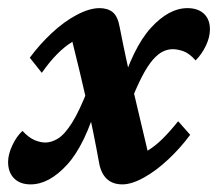

<svg xmlns="http://www.w3.org/2000/svg" viewBox="-38 -457 549 484"><path d="M270.5 7.8Q246.1 7.8 231.4 -5.9Q216.8 -19.5 211.9 -45.9Q198.2 -122.1 181.2 -197.8Q164.1 -273.4 144.5 -351.6Q105.5 -328.1 67.4 -273.4L37.1 -311.5Q61.5 -344.7 92.3 -373.5Q123 -402.3 155.3 -419.4Q187.5 -436.5 212.9 -436.5Q233.4 -436.5 246.1 -426.3Q258.8 -416 263.7 -388.7Q279.3 -308.6 297.4 -231.9Q315.4 -155.3 334 -77.1Q353.5 -88.9 372.6 -107.9Q391.6 -127 411.1 -151.4L441.4 -117.2Q417 -84 386.2 -55.2Q355.5 -26.4 324.7 -9.3Q293.9 7.8 270.5 7.8ZM39.1 7.8Q12.7 7.8 -2.4 -7.3Q-17.6 -22.5 -17.6 -48.8Q-17.6 -67.4 -7.3 -89.8Q2.9 -112.3 18.6 -127Q35.2 -109.4 49.8 -103.5Q64.5 -97.7 76.2 -97.7Q91.8 -97.7 108.4 -107.9Q125 -118.2 143.6 -147.5Q162.1 -176.8 184.6 -234.4L209 -203.1Q176.8 -91.8 131.3 -42Q85.9 7.8 39.1 7.8ZM289.1 -194.3 263.7 -225.6Q296.9 -336.9 342.3 -386.7Q387.7 -436.5 434.6 -436.5Q460.9 -436.5 476.1 -422.4Q491.2 -408.2 491.2 -382.8Q491.2 -363.3 481 -341.8Q470.7 -320.3 455.1 -304.7Q438.5 -323.2 423.8 -328.1Q409.2 -333 397.5 -333Q384.8 -333 372.6 -327.1Q360.4 -321.3 347.2 -306.2Q334 -291 319.8 -263.7Q305.7 -236.3 289.1 -194.3Z"/></svg>

Font: Crimson Pro
Style: Bold Italic
Weight: 700
Italic angle: -12°
Designer: Jacques Le Bailly
Foundry: Baron von Fonthausen
Version: Version 1.003